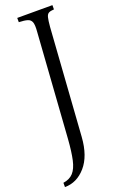

<svg xmlns="http://www.w3.org/2000/svg" viewBox="-184 -708 596 975"><g transform="rotate(-20 114.0 -220.0)"><path d="M-14 225V202Q21 197 40.5 175.5Q60 154 69.5 111.5Q79 69 84 0L123 -565Q126 -600 120.5 -615.5Q115 -631 98.5 -636Q82 -641 52 -642V-665H242V-642Q223 -641 213.5 -636Q204 -631 200 -615.5Q196 -600 193 -565L153 15Q146 116 98.5 170.5Q51 225 -14 225Z"/></g></svg>

Font: Bona Nova SC
Style: Italic
Weight: 400
Italic angle: -4°
Designer: Mateusz Machalski
Foundry: Capitalics
Version: Version 4.001; ttfautohint (v1.8.4.7-5d5b)